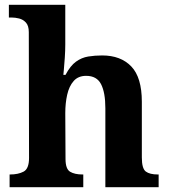

<svg xmlns="http://www.w3.org/2000/svg" viewBox="-20 -780 707 800"><path d="M20 0V-53H22Q56 -53 78.5 -65Q101 -77 101 -122L100 -646Q100 -672.9 88 -686Q76 -699 59.5 -703Q43 -707 29 -707H17V-760H252V-595Q252 -569 250 -539.6Q248 -510.2 246 -489.1Q244 -468 244 -468H253Q273 -506 296.5 -523Q320 -540 347.5 -544.5Q375 -549 405.6 -549Q483 -549 527 -503.2Q571 -457.4 571 -356V-123.8Q571 -77.6 587.5 -65.3Q604 -53 638 -53H641V0H419V-329Q419 -394 401.2 -429Q383.4 -464 339 -464Q306 -464 287 -442.5Q268 -421 260 -385.5Q252 -350 252 -309L253 -118Q253 -76 272 -64.5Q291 -53 324 -53H327V0Z"/></svg>

Font: Noto Serif NP Hmong
Style: Regular
Weight: 400
Designer: Dalton Maag Ltd
Foundry: Dalton Maag Ltd
Version: Version 1.001